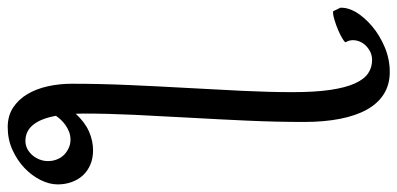

<svg xmlns="http://www.w3.org/2000/svg" viewBox="-369 -508 1041 503"><g transform="rotate(-90 151.5 -256.5)"><path d="M36.6 -592.3Q47.9 -592.3 57.4 -595.9Q66.9 -599.6 74.7 -605Q82.5 -610.4 88.9 -617.2Q95.2 -624 99.6 -630.4Q85 -710.4 33.7 -710.4Q22.9 -710.4 13.4 -705.6Q3.9 -700.7 -3.4 -692.4Q-10.7 -684.1 -14.9 -673.3Q-19 -662.6 -19 -651.4Q-19 -638.2 -14.4 -627.2Q-9.8 -616.2 -2 -608.6Q5.9 -601.1 15.9 -596.7Q25.9 -592.3 36.6 -592.3ZM-80.1 -626Q-80.1 -647.5 -68.6 -670.7Q-57.1 -693.8 -37.1 -712.9Q-17.1 -731.9 10.3 -744.4Q37.6 -756.8 69.8 -756.8Q99.6 -756.8 121.1 -742.7Q142.6 -728.5 156.5 -705.1Q170.4 -681.6 177 -651.4Q183.6 -621.1 183.6 -589.4Q183.6 -515.1 180.2 -438.2Q176.8 -361.3 172.6 -286.6Q168.5 -211.9 165 -141.6Q161.6 -71.3 161.6 -10.3Q161.6 48.3 167.5 88.1Q173.3 127.9 184.3 152.3Q195.3 176.8 210.7 187.3Q226.1 197.8 245.6 197.8Q259.8 197.8 271.2 190.9Q282.7 184.1 289.6 173.8Q296.4 163.6 297.6 151.4Q298.8 139.2 292.5 128.9Q291 127 300.8 120.8Q310.5 114.7 324.2 108.9Q337.9 103 352.1 98.9Q366.2 94.7 373.5 95.7L382.8 114.7V118.2Q382.8 135.3 371.1 155.8Q357.4 178.2 334 198Q310.5 217.8 279.3 231Q248 244.1 214.4 244.1Q181.2 244.1 156.5 228.5Q131.8 212.9 115.7 183.8Q99.6 154.8 91.6 113.3Q83.5 71.8 83.5 19.5Q83.5 -52.7 86.9 -128.2Q90.3 -203.6 94.5 -277.8Q98.6 -352.1 102.1 -423.6Q105.5 -495.1 105.5 -559.6Q105.5 -564.5 105.2 -569.1Q105 -573.7 105 -578.6Q83 -554.7 58.6 -543.9Q34.2 -533.2 9.3 -533.2Q-11.7 -533.2 -28.3 -540.3Q-44.9 -547.4 -56.4 -559.8Q-67.9 -572.3 -74 -589.4Q-80.1 -606.4 -80.1 -626Z"/></g></svg>

Font: Akkhara
Style: Regular
Weight: 400
Designer: J. Victor Gaultney
Version: Version 1.00 June 13, 2006, initial release